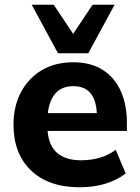

<svg xmlns="http://www.w3.org/2000/svg" viewBox="-20 -780 590 811"><path d="M317 11Q185 11 111 -60Q37 -131 37 -253Q37 -331 68.5 -390.5Q100 -450 156.5 -483.5Q213 -517 289 -517Q364 -517 414.5 -484.5Q465 -452 490.5 -394.5Q516 -337 516 -262V-227H181Q186 -164 222 -133.5Q258 -103 322 -103Q363 -103 399 -113Q435 -123 469 -147L511 -47Q433 11 317 11ZM290 -416Q196 -416 182 -302H389Q383 -416 290 -416ZM225 -555 114 -760H207L289 -637L371 -760H464L353 -555Z"/></svg>

Font: Mulish ExtraBold
Style: Regular
Weight: 800
Designer: Vernon Adams
Foundry: Vernon Adams
Version: Version 3.603; ttfautohint (v1.8.3)